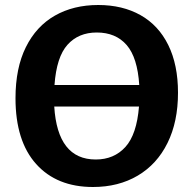

<svg xmlns="http://www.w3.org/2000/svg" viewBox="-20 -736 772 768"><path d="M692 -365Q692 -249 650 -164Q608 -79 531 -33.5Q454 12 352 12Q207 12 124.5 -80Q42 -172 42 -343Q42 -464 83.5 -547.5Q125 -631 199.5 -673.5Q274 -716 373 -716Q470 -716 542 -675.5Q614 -635 653 -556Q692 -477 692 -365ZM198 -396H537Q530 -506 486.5 -556Q443 -606 367 -606Q294 -606 250 -557Q206 -508 198 -396ZM536 -310H197Q210 -98 363 -98Q436 -98 481.5 -148Q527 -198 536 -310Z"/></svg>

Font: Bitter Pro
Style: Bold
Weight: 700
Designer: Sol Matas, and Bitter project Authors
Foundry: Sol Matas
Version: Version 1.010